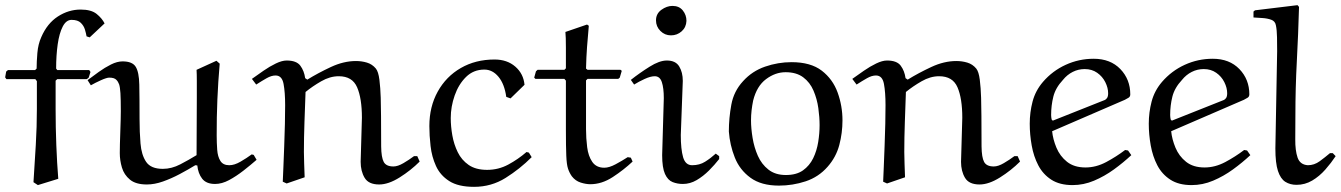

<svg xmlns="http://www.w3.org/2000/svg" viewBox="-21 -706 5203 745"><path d="M9.8 -434.1H115.2L121.1 -439.9Q121.1 -465.8 124 -500.5Q127 -535.2 139.2 -562Q162.1 -615.2 203.6 -642.1Q245.1 -668.9 292 -668.9Q333 -668.9 354 -651.9Q375 -634.8 384.8 -615.2L327.1 -561L314.9 -564.9Q313 -576.2 308.6 -591.1Q304.2 -606 292.5 -617.4Q280.8 -628.9 256.8 -628.9Q235.8 -628.9 222.4 -603Q209 -577.1 202.9 -534.2Q196.8 -491.2 196.8 -439.9L201.2 -434.1H325.2L330.1 -426.8L323.2 -404.8L315.9 -398.9H201.2L194.8 -393.1V-282.2Q194.8 -212.4 197.5 -142.8Q200.2 -73.2 205.1 -12.2L126 12.2L108.9 1Q113.8 -73.2 117.9 -144Q122.1 -214.8 122.1 -283.2V-391.1L116.2 -398.9H3.9L-1 -405.8L2.9 -428.2Z M963.4 -105 974.6 -85.9Q951.7 -65.9 923.6 -43.9Q895.5 -22 867.7 -7.1Q839.8 7.8 813.5 7.8Q779.3 7.8 763.4 -12.7Q747.6 -33.2 744.6 -64L736.8 -64.9Q709 -47.9 676.3 -30.5Q643.6 -13.2 611.1 -1.7Q578.6 9.8 548.8 9.8Q505.9 9.8 483.2 -9Q460.4 -27.8 452.1 -55.9Q443.8 -84 443.8 -111.8Q443.8 -124 444.3 -147Q444.8 -169.9 445.8 -195.1Q446.8 -220.2 447.3 -242.2Q447.8 -264.2 447.8 -274.9Q447.8 -320.8 446.3 -344.5Q444.8 -368.2 441.2 -378.7Q437.5 -389.2 430.7 -396Q422.9 -404.8 402.8 -404.8Q393.1 -404.8 370.8 -394.8Q348.6 -384.8 331.5 -375L318.8 -395Q338.9 -410.2 362.3 -427Q385.7 -443.8 409.7 -455.8Q433.6 -467.8 454.6 -467.8Q492.7 -467.8 505.6 -446.8Q518.6 -425.8 519.5 -377.4Q520.5 -329.1 520.5 -244.1Q520.5 -193.4 524.2 -149.2Q527.8 -105 546.1 -77.9Q564.5 -50.8 610.8 -50.8Q645 -50.8 678.7 -68.4Q712.4 -85.9 741.7 -104Q741.7 -152.8 742.2 -214.4Q742.7 -275.9 742.7 -329.1Q742.7 -364.3 742.7 -391.6Q742.7 -418.9 741.7 -435.1L818.8 -470.2L831.5 -459Q819.3 -319.8 819.8 -181.2Q819.8 -151.4 821.8 -124.8Q823.7 -98.1 834.2 -81.5Q844.7 -64.9 868.7 -64.9Q888.7 -64.9 912.6 -78.9Q936.5 -92.8 955.6 -106.9Z M1161.1 -18.1 1091.3 5.9 1076.2 -1Q1077.1 -20 1078.6 -57.1Q1080.1 -94.2 1081.8 -138.7Q1083.5 -183.1 1084.5 -225.6Q1085.4 -268.1 1085.4 -297.9Q1085.4 -347.7 1079.3 -380.4Q1073.2 -413.1 1048.3 -413.1Q1032.2 -413.1 1013.7 -402.6Q995.1 -392.1 973.1 -377.9L956.5 -399.9Q977.5 -415 1001.5 -431.6Q1025.4 -448.2 1049.3 -459.7Q1073.2 -471.2 1091.3 -471.2Q1129.4 -471.2 1144.3 -451.2Q1159.2 -431.2 1163.1 -402.8L1171.4 -397Q1213.4 -422.9 1262.9 -446Q1312.5 -469.2 1360.4 -469.2Q1382.3 -469.2 1402.8 -463.1Q1423.3 -457 1437.5 -439.9Q1447.3 -427.7 1451.2 -396.5Q1455.1 -365.2 1456.3 -326.7Q1457.5 -288.1 1457.5 -255.9Q1457.5 -180.7 1458 -137.9Q1458.5 -95.2 1468 -77.6Q1477.5 -60.1 1505.4 -60.1Q1522.5 -60.1 1544.4 -73Q1566.4 -85.9 1585.4 -100.1H1598.1L1607.4 -79.1Q1573.2 -44.9 1529.8 -17.6Q1486.3 9.8 1450.2 9.8Q1409.2 9.8 1393.8 -16.1Q1378.4 -42 1378.4 -78.1L1383.3 -249Q1383.3 -324.2 1364.7 -367.2Q1346.2 -410.2 1293.5 -410.2Q1259.3 -410.2 1225.3 -390.6Q1191.4 -371.1 1164.6 -349.1Q1162.6 -294.9 1160.4 -232.9Q1158.2 -170.9 1158.2 -116.2Q1158.2 -95.2 1159.2 -71.5Q1160.2 -47.9 1161.1 -18.1Z M2031.2 -113.8 2042 -96.2Q1996.1 -50.3 1940.7 -15.6Q1885.3 19 1818.4 19Q1757.3 19 1722.2 -3.4Q1687 -25.9 1670.7 -62Q1654.3 -98.1 1649.7 -139.2Q1645 -180.2 1645 -216.8Q1645 -292 1677.5 -350.6Q1710 -409.2 1767.1 -442.1Q1824.2 -475.1 1897.9 -475.1Q1946.8 -475.1 1978.5 -447.5Q2010.3 -419.9 2014.2 -377L1960 -324.2L1943.4 -330.1Q1936.5 -379.9 1913.3 -408Q1890.1 -436 1858.4 -436Q1816.4 -436 1787.4 -407.5Q1758.3 -378.9 1743.2 -335.4Q1728 -292 1728 -248Q1728 -215.8 1734.1 -180.9Q1740.2 -146 1755.1 -115.5Q1770 -85 1797.6 -65.9Q1825.2 -46.9 1869.1 -46.9Q1913.1 -46.9 1951.2 -67.4Q1989.3 -87.9 2022 -116.2Z M2172.9 -582 2256.8 -610.8 2263.7 -606Q2259.8 -563 2256.8 -523.4Q2253.9 -483.9 2252.9 -439.9L2258.8 -435.1H2386.7L2391.6 -431.2L2383.8 -404.8L2377.9 -399.9H2258.8L2252.9 -394V-205.1Q2252.9 -169.9 2257.3 -135Q2261.7 -100.1 2277.3 -77.6Q2293 -55.2 2323.7 -55.2Q2342.8 -55.2 2367.7 -68.6Q2392.6 -82 2414.6 -96.2L2426.8 -94.2L2433.6 -79.1Q2399.4 -46.9 2356.7 -19Q2314 8.8 2269.5 8.8Q2252.4 8.8 2232.2 2.4Q2211.9 -3.9 2197.8 -22Q2188 -36.1 2182.9 -52Q2177.7 -67.9 2176.3 -102.1Q2174.8 -136.2 2174.8 -203.1V-393.1L2168.9 -399.9H2056.6L2051.8 -404.8L2058.6 -429.2L2064.9 -435.1H2168.9L2174.8 -440.9Q2174.8 -479 2174.8 -521Q2174.8 -563 2172.9 -582Z M2642.6 -625Q2641.6 -600.1 2624 -584.5Q2606.4 -568.8 2582.5 -568.8Q2558.6 -568.8 2541.5 -585.9Q2524.4 -603 2524.4 -627Q2524.4 -652.8 2545.4 -668Q2566.4 -683.1 2588.4 -683.1Q2614.3 -683.1 2628.4 -665.5Q2642.6 -647.9 2642.6 -625ZM2628.4 -392.1 2620.6 -182.1Q2620.6 -127 2629.6 -95.9Q2638.7 -64.9 2664.6 -64.9Q2693.4 -64.9 2714.8 -78.4Q2736.3 -91.8 2756.3 -109.9L2769.5 -100.1V-88.9Q2752.4 -66.9 2730 -44.4Q2707.5 -22 2682.1 -7.1Q2656.7 7.8 2628.4 7.8Q2607.4 7.8 2588.9 0.5Q2570.3 -6.8 2559.3 -31Q2548.3 -55.2 2548.3 -104L2554.7 -325.2Q2554.7 -364.3 2547.1 -387.2Q2539.6 -410.2 2519.5 -410.2Q2503.4 -410.2 2480.5 -399.7Q2457.5 -389.2 2439.5 -377.9L2426.8 -396Q2460.9 -422.9 2499.3 -447Q2537.6 -471.2 2566.4 -471.2Q2600.6 -471.2 2614.5 -448.2Q2628.4 -425.3 2628.4 -392.1Z M3001.5 14.2Q2932.6 14.2 2890.9 -16.4Q2849.1 -46.9 2830.1 -95Q2811 -143.1 2807.1 -195.8Q2807.1 -247.6 2816.7 -299.8Q2826.2 -352.1 2862.3 -391.1Q2897.5 -430.2 2947.8 -447.5Q2998 -464.8 3050.3 -464.8Q3124.5 -464.8 3167.5 -431.9Q3210.4 -398.9 3229.2 -346.9Q3248 -294.9 3248 -238.8Q3248 -189.9 3235.6 -143.1Q3223.1 -96.2 3190.4 -59.1Q3155.3 -19 3105 -2.4Q3054.7 14.2 3001.5 14.2ZM2901.4 -315.9Q2897.5 -296.9 2895.3 -277.8Q2893.1 -258.8 2893.1 -238.8Q2893.1 -208 2899.2 -170.9Q2905.3 -133.8 2919.7 -101.3Q2934.1 -68.8 2960.7 -47.9Q2987.3 -26.9 3028.3 -26.9Q3069.3 -26.9 3094.7 -44.9Q3120.1 -63 3134.3 -92Q3148.4 -121.1 3153.8 -155Q3159.2 -189 3159.2 -220.2Q3159.2 -251 3154.3 -286.4Q3149.4 -321.8 3135.7 -354Q3122.1 -386.2 3095.7 -406Q3069.3 -425.8 3027.3 -425.8Q2987.3 -425.8 2951.4 -398.9Q2915.5 -372.1 2901.4 -315.9Z M3490.7 -18.1 3420.9 5.9 3405.8 -1Q3406.7 -20 3408.2 -57.1Q3409.7 -94.2 3411.4 -138.7Q3413.1 -183.1 3414.1 -225.6Q3415 -268.1 3415 -297.9Q3415 -347.7 3408.9 -380.4Q3402.8 -413.1 3377.9 -413.1Q3361.8 -413.1 3343.3 -402.6Q3324.7 -392.1 3302.7 -377.9L3286.1 -399.9Q3307.1 -415 3331.1 -431.6Q3355 -448.2 3378.9 -459.7Q3402.8 -471.2 3420.9 -471.2Q3459 -471.2 3473.9 -451.2Q3488.8 -431.2 3492.7 -402.8L3501 -397Q3543 -422.9 3592.5 -446Q3642.1 -469.2 3689.9 -469.2Q3711.9 -469.2 3732.4 -463.1Q3752.9 -457 3767.1 -439.9Q3776.9 -427.7 3780.8 -396.5Q3784.7 -365.2 3785.9 -326.7Q3787.1 -288.1 3787.1 -255.9Q3787.1 -180.7 3787.6 -137.9Q3788.1 -95.2 3797.6 -77.6Q3807.1 -60.1 3835 -60.1Q3852.1 -60.1 3874 -73Q3896 -85.9 3915 -100.1H3927.7L3937 -79.1Q3902.8 -44.9 3859.4 -17.6Q3815.9 9.8 3779.8 9.8Q3738.8 9.8 3723.4 -16.1Q3708 -42 3708 -78.1L3712.9 -249Q3712.9 -324.2 3694.3 -367.2Q3675.8 -410.2 3623 -410.2Q3588.9 -410.2 3554.9 -390.6Q3521 -371.1 3494.1 -349.1Q3492.2 -294.9 3490 -232.9Q3487.8 -170.9 3487.8 -116.2Q3487.8 -95.2 3488.8 -71.5Q3489.7 -47.9 3490.7 -18.1Z M4343.8 -318.8 4061.5 -196.8Q4064.5 -166 4078.1 -133.1Q4091.8 -100.1 4119.4 -78.1Q4147 -56.2 4190.9 -56.2Q4231.9 -56.2 4271.2 -77.1Q4310.5 -98.1 4344.7 -124L4356 -122.1L4368.7 -104Q4337.9 -75.2 4301.3 -48.6Q4264.6 -22 4224.1 -4.9Q4183.6 12.2 4140.6 12.2Q4090.8 12.2 4058.3 -8.8Q4025.9 -29.8 4007.8 -64.5Q3989.7 -99.1 3982.2 -141.6Q3974.6 -184.1 3974.6 -226.1Q3974.6 -270 3985.6 -312Q3996.6 -354 4025.9 -388.2Q4063 -431.2 4114.3 -454.6Q4165.5 -478 4222.7 -478Q4287.6 -478 4326.2 -438Q4364.7 -397.9 4364.7 -339.8Q4364.7 -331.1 4358.2 -326.9Q4351.6 -322.8 4343.8 -318.8ZM4103.5 -396Q4074.7 -365.2 4066.2 -331.1Q4057.6 -296.9 4057.6 -259.8Q4057.6 -255.9 4058.1 -251.5Q4058.6 -247.1 4059.6 -242.2L4064 -237.8L4265.6 -317.9Q4270.5 -319.8 4274.7 -325.9Q4278.8 -332 4278.8 -344.2Q4278.8 -365.2 4267.8 -387.2Q4256.8 -409.2 4236.3 -423.6Q4215.8 -438 4188 -438Q4163.1 -438 4141.4 -427Q4119.6 -416 4103.5 -396Z M4805.7 -318.8 4523.4 -196.8Q4526.4 -166 4540 -133.1Q4553.7 -100.1 4581.3 -78.1Q4608.9 -56.2 4652.8 -56.2Q4693.8 -56.2 4733.2 -77.1Q4772.5 -98.1 4806.6 -124L4817.9 -122.1L4830.6 -104Q4799.8 -75.2 4763.2 -48.6Q4726.6 -22 4686 -4.9Q4645.5 12.2 4602.5 12.2Q4552.7 12.2 4520.3 -8.8Q4487.8 -29.8 4469.7 -64.5Q4451.7 -99.1 4444.1 -141.6Q4436.5 -184.1 4436.5 -226.1Q4436.5 -270 4447.5 -312Q4458.5 -354 4487.8 -388.2Q4524.9 -431.2 4576.2 -454.6Q4627.4 -478 4684.6 -478Q4749.5 -478 4788.1 -438Q4826.7 -397.9 4826.7 -339.8Q4826.7 -331.1 4820.1 -326.9Q4813.5 -322.8 4805.7 -318.8ZM4565.4 -396Q4536.6 -365.2 4528.1 -331.1Q4519.5 -296.9 4519.5 -259.8Q4519.5 -255.9 4520 -251.5Q4520.5 -247.1 4521.5 -242.2L4525.9 -237.8L4727.5 -317.9Q4732.4 -319.8 4736.6 -325.9Q4740.7 -332 4740.7 -344.2Q4740.7 -365.2 4729.7 -387.2Q4718.8 -409.2 4698.2 -423.6Q4677.7 -438 4649.9 -438Q4625 -438 4603.3 -427Q4581.5 -416 4565.4 -396Z M5139.6 -111.8H5150.4L5161.6 -100.1Q5144.5 -74.2 5121.6 -48.1Q5098.6 -22 5070.6 -5.4Q5042.5 11.2 5009.8 11.2Q4984.9 11.2 4966.3 -0.5Q4947.8 -12.2 4937.7 -42.7Q4927.7 -73.2 4927.7 -129.9L4934.6 -507.8Q4934.6 -532.7 4934.1 -561.3Q4933.6 -589.8 4929.7 -607.9Q4926.8 -624 4911.6 -629.4Q4896.5 -634.8 4877.4 -636Q4858.4 -637.2 4842.8 -638.2V-661.1L4848.6 -666L5013.7 -686L5019.5 -679.2Q5016.6 -574.2 5011 -469Q5005.4 -363.8 5005.4 -258.8Q5005.4 -210 5004.9 -166Q5004.4 -122.1 5013.9 -94.5Q5023.4 -66.9 5053.7 -64.9Q5078.6 -64.9 5099.6 -80.3Q5120.6 -95.7 5139.6 -111.8Z"/></svg>

Font: Aref Ruqaa
Style: Regular
Weight: 400
Designer: Abdullah Aref
Version: Version 1.002